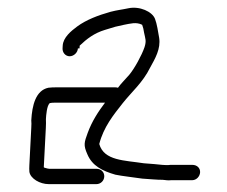

<svg xmlns="http://www.w3.org/2000/svg" viewBox="-20 -488 578 488"><path d="M182.1 -365 182.5 -372C200.5 -389.1 219.2 -403.7 246.6 -412L273 -420C281.8 -422 289.2 -423.7 295.3 -425C310.4 -427.7 326 -432.8 341.3 -425C343.6 -419 345.3 -412.3 346.2 -405C349.2 -389.8 352.7 -384.6 347.3 -368C340.3 -347.4 321.7 -313.6 308.6 -298C297.7 -285.2 288.3 -276.7 279.9 -265C277.3 -265.7 274.9 -266 272.9 -266H121.9C115.3 -266 108.9 -265.7 102.9 -265C70.8 -258.2 61.6 -220.5 59.5 -182C60 -177.3 60 -171 59.5 -163L54.6 -68C54.2 -62 54.3 -56.3 54.7 -51C57.6 -33.8 81.6 -20 104 -20H225C235.6 -20 244.5 -28.4 245 -39C245.6 -49.6 237.7 -59 225 -59H105C103 -59 98.8 -60 92.2 -62C92.2 -62.7 91.9 -63 91.3 -63L96.5 -163C97 -171.7 97 -179 96.7 -185C97.2 -195.8 99.3 -218.9 105.7 -225C105.8 -225.7 106.1 -226 106.8 -226C110.2 -226.7 113.9 -227 117.9 -227H246.9C229.9 -204.5 213.7 -179.9 202.8 -150C194.1 -126.1 191.6 -119.2 202 -96C214.4 -66.3 240.4 -53.5 273.3 -44C288.9 -40.6 324.5 -36.7 341.7 -34L369.6 -32C378.3 -31.3 386.2 -31 393.6 -31C401.5 -29.7 408.8 -29.3 415.5 -30H468.5C479.1 -30 488 -39.4 488.6 -50C489.1 -60.6 481.2 -69 468.5 -69H413.5C399.9 -67.1 386.1 -70 371.6 -71L345.7 -73C296.4 -80.7 244.4 -79.1 232.3 -122C243.1 -164.8 268.6 -196.2 291.7 -225.5C315 -255 342.8 -278 361.5 -316C374.2 -339 389 -363.8 384.5 -392C382.1 -405.9 378.8 -428 374 -440C367.1 -458.5 334.9 -473 306.4 -467C290.8 -463.6 278.5 -462.6 260.9 -458C229.7 -449.2 199.3 -437.8 175.9 -420.5C161.1 -409.5 140.5 -392.9 139.4 -372L139 -365C138.5 -354.4 146.4 -345 157 -345C167.6 -345 177.5 -354.4 178 -365Z"/></svg>

Font: Just Breathe
Style: Obl1
Weight: 400
Foundry: Cannot Into Space Fonts
Version: Version 0.72